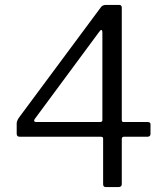

<svg xmlns="http://www.w3.org/2000/svg" viewBox="-20 -762 678 782"><path d="M412 -742H465Q476 -742 476 -731V-273Q476 -265 483 -265H581Q593 -265 593 -256V-217Q593 -205 580 -205H484Q476 -205 476 -195V-12Q476 0 462 0H411Q400 0 400 -12V-198Q400 -205 391 -205H61Q48 -205 48 -217V-260Q48 -271 61 -288L392 -734Q399 -742 412 -742ZM388 -265Q392 -265 394.5 -267Q397 -269 397 -272V-627Q397 -640 393 -640Q389 -640 383 -631L122 -278Q119 -274 119 -271Q119 -265 129 -265Z"/></svg>

Font: Libre Franklin Light
Style: Regular
Weight: 300
Designer: Pablo Impallari, Rodrigo Fuenzalida
Foundry: Impallari Type
Version: Version 1.002; ttfautohint (v1.5)